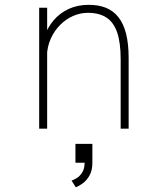

<svg xmlns="http://www.w3.org/2000/svg" viewBox="-20 -532 690 794"><path d="M142 0V-500H175V-402V0ZM479 0V-287Q479 -355.5 464.5 -397.8Q450 -440 420 -459.5Q390 -479 343.5 -479Q311.5 -479 281.8 -465.8Q252 -452.5 228.2 -428.5Q204.5 -404.5 190 -372.2Q175.5 -340 174 -302H150.5Q150.5 -343.5 163.8 -381.2Q177 -419 202.2 -448.5Q227.5 -478 264 -495Q300.5 -512 347.5 -512Q387.5 -512 418 -499.8Q448.5 -487.5 469.5 -461.2Q490.5 -435 501.2 -393.2Q512 -351.5 512 -292V0ZM293.5 242.5 276 215Q284.5 212 297.2 204.5Q310 197 320 181.2Q330 165.5 330 138.5L362 141Q362 173 350 194Q338 215 321.8 226.5Q305.5 238 293.5 242.5ZM292 141V63H362V141Z"/></svg>

Font: Trispace Thin
Style: Regular
Weight: 100
Designer: Tyler Finck
Foundry: Etcetera Type Company
Version: Version 1.210